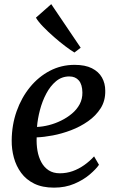

<svg xmlns="http://www.w3.org/2000/svg" viewBox="-20 -872 547 903"><path d="M445.5 -97Q432 -77 402.2 -51.5Q372.5 -26 329.8 -7.8Q287 10.5 234 10.5Q179.5 10.5 141.2 -8.2Q103 -27 79.5 -59Q56 -91 45.2 -130.8Q34.5 -170.5 35 -211.5Q35.5 -284.5 58.2 -348.8Q81 -413 121 -462Q161 -511 214.5 -539Q268 -567 331 -567Q380.5 -567 412.2 -551Q444 -535 459.5 -507.5Q475 -480 475 -445.5Q476 -398.5 453.5 -363Q431 -327.5 394.2 -301.8Q357.5 -276 314 -259.5Q270.5 -243 228 -235Q185.5 -227 152.5 -226Q151 -193.5 156.2 -163.2Q161.5 -133 174.5 -109Q187.5 -85 209 -71Q230.5 -57 261.5 -57Q293 -57 321.8 -67.2Q350.5 -77.5 376 -95.5Q401.5 -113.5 422.5 -136.5ZM306 -512.5Q270.5 -512.5 243.5 -490Q216.5 -467.5 197.5 -431.5Q178.5 -395.5 167.8 -354.2Q157 -313 154 -275Q180.5 -276 210 -283.5Q239.5 -291 267.5 -304.8Q295.5 -318.5 318.5 -337.8Q341.5 -357 354.8 -382Q368 -407 367.5 -437Q367 -474.5 350.8 -493.5Q334.5 -512.5 306 -512.5ZM330 -625Q314 -634.5 288 -654Q262 -673.5 234 -698Q206 -722.5 182.8 -746.5Q159.5 -770.5 149 -789L221 -852.5L359.5 -647.5Z"/></svg>

Font: Merriweather 24pt Medium
Style: Italic
Weight: 500
Italic angle: -7.8°
Version: Version 2.101